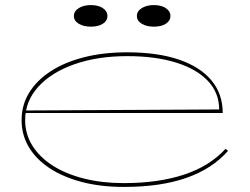

<svg xmlns="http://www.w3.org/2000/svg" viewBox="-20 -721 983 756"><path d="M481 -515Q600 -515 684 -486.5Q768 -458 812.5 -404.5Q857 -351 857 -276H79V-286L843 -290Q843 -355 799 -402Q755 -449 673.5 -474.5Q592 -500 481 -500Q364 -500 273 -468Q182 -436 130.5 -379Q79 -322 79 -248Q79 -193 107.5 -147.5Q136 -102 187.5 -69Q239 -36 310.5 -18Q382 0 467 0Q536 0 595.5 -8.5Q655 -17 705 -33.5Q755 -50 796 -75.5Q837 -101 868 -135L878 -127Q847 -92 806.5 -65.5Q766 -39 715 -21Q664 -3 602.5 6Q541 15 467 15Q376 15 302 -4.5Q228 -24 175 -59Q122 -94 93.5 -142Q65 -190 65 -248Q65 -307 94.5 -355.5Q124 -404 179 -440Q234 -476 310.5 -495.5Q387 -515 481 -515ZM586 -701Q615 -701 633 -689Q651 -677 651 -658Q651 -639 633 -627.5Q615 -616 586 -616Q557 -616 538 -627.5Q519 -639 519 -658Q519 -677 538 -689Q557 -701 586 -701ZM338 -701Q367 -701 385 -689Q403 -677 403 -658Q403 -639 385 -627.5Q367 -616 338 -616Q309 -616 290 -627.5Q271 -639 271 -658Q271 -677 290 -689Q309 -701 338 -701Z"/></svg>

Font: Kalnia Expanded Thin
Style: Regular
Weight: 250
Width: 7
Designer: Frida Medrano
Foundry: Frida Medrano
Version: Version 1.105